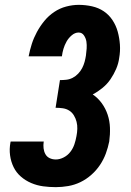

<svg xmlns="http://www.w3.org/2000/svg" viewBox="-20 -763 540 791"><path d="M210 8Q183 8 157.5 4.5Q132 1 108.5 -9Q85 -19 66 -35.5Q47 -52 36 -74.5Q25 -97 21.5 -123Q18 -149 23 -176L24 -180H161L160 -179Q158 -165 159.5 -152Q161 -139 167 -128Q173 -117 184.5 -111.5Q196 -106 210 -106Q226 -106 242.5 -114.5Q259 -123 270 -137.5Q281 -152 286.5 -168.5Q292 -185 295 -202Q298 -217 298.5 -232Q299 -247 295.5 -261Q292 -275 284.5 -287.5Q277 -300 265 -307.5Q253 -315 238.5 -317Q224 -319 209 -319L227 -433Q240 -433 253.5 -434.5Q267 -436 279.5 -442.5Q292 -449 302 -459.5Q312 -470 318.5 -482.5Q325 -495 328.5 -508Q332 -521 334 -534Q336 -548 337 -563Q338 -578 336 -591.5Q334 -605 326 -617Q318 -629 304 -629Q289 -629 275.5 -617.5Q262 -606 254 -591.5Q246 -577 241.5 -562Q237 -547 235 -531H98Q103 -557 111 -582Q119 -607 132 -631Q145 -655 162.5 -676.5Q180 -698 203 -713.5Q226 -729 252.5 -736Q279 -743 304 -743Q332 -743 359 -737Q386 -731 407.5 -716.5Q429 -702 443.5 -680Q458 -658 465 -632.5Q472 -607 474 -579.5Q476 -552 471 -524Q468 -501 458.5 -479Q449 -457 435.5 -437Q422 -417 402.5 -401Q383 -385 362 -374Q384 -359 399.5 -337.5Q415 -316 423.5 -290.5Q432 -265 433 -237Q434 -209 430 -180Q425 -155 416 -130.5Q407 -106 392 -83.5Q377 -61 356 -42.5Q335 -24 311 -12.5Q287 -1 261 3.5Q235 8 210 8Z"/></svg>

Font: Iosevka Curly Slab Heavy
Style: Italic
Weight: 900
Italic angle: -9°
Monospace: yes
Designer: Belleve Invis
Foundry: Belleve Invis
Version: Version 22.1.2; ttfautohint (v1.8.4)